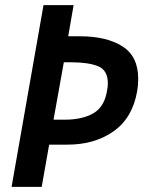

<svg xmlns="http://www.w3.org/2000/svg" viewBox="-20 -726 561 746"><path d="M25 0H142L171 -164H242Q348 -164 421.5 -216Q495 -268 513 -372Q517 -395 517 -420Q517 -507 455.5 -546Q394 -585 291 -585H245L266 -706H149ZM228 -484H256Q324 -484 361.5 -468.5Q399 -453 399 -402Q399 -389 396 -374Q386 -311 343 -286Q300 -261 232 -261H188Z"/></svg>

Font: Geom Medium
Style: Italic
Weight: 500
Italic angle: -10°
Version: Version 1.102